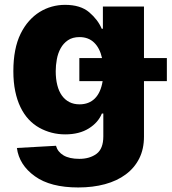

<svg xmlns="http://www.w3.org/2000/svg" viewBox="-20 -573 722 808"><path d="M66.8 -431.1Q82 -462 102.5 -484.9Q122.9 -507.8 147 -522.7Q171.2 -537.6 198.2 -545.1Q225.1 -552.6 253.6 -552.6Q318.9 -552.6 355.5 -521.3Q392.4 -489.7 408 -452.1H413V-545.5H585.9V-328.5H682.2V-231.5H585.9V2.1Q585.9 54.3 565.9 94.1Q545.8 133.9 509.2 161Q472.7 188.2 421.7 202.1Q370.7 215.9 309.3 215.9Q192.1 215.9 126.8 168.7Q60.7 121.4 51.1 49.7L215.6 40.5Q222.7 66.1 247.3 80.8Q272 95.5 313.9 95.5Q357.6 95.5 386.4 74.2Q414.8 52.9 414.8 0.7V-95.2H408.7Q393.5 -57.5 354 -32.7Q313.9 -7.5 254.3 -7.5Q195.7 -7.5 145.2 -35.5Q120.4 -49.4 100.3 -71Q80.3 -92.7 66.1 -122.2Q51.8 -151.6 44 -189.5Q36.2 -227.3 36.2 -273.4Q36.2 -369 66.8 -431.1ZM214.5 -273.4Q214.5 -240.8 221.1 -214.8Q227.6 -188.9 240.4 -171Q253.2 -153.1 271.8 -143.5Q290.5 -133.9 314.6 -133.9Q354.4 -133.9 379.3 -158.7Q404.1 -183.6 411.9 -231.5H313.9V-328.5H409.4Q400.2 -370.4 376.2 -393.6Q352.3 -416.9 314.6 -416.9Q285.2 -416.9 265.8 -403.6Q246.4 -390.3 235.1 -369.5Q223.7 -348.7 219.1 -323.2Q214.5 -297.6 214.5 -273.4Z"/></svg>

Font: Inter P Extra Bold
Style: Regular
Weight: 800
Designer: Rasmus Andersson
Foundry: rsms
Version: Version 3.018;git-588b23468